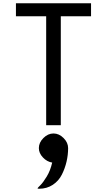

<svg xmlns="http://www.w3.org/2000/svg" viewBox="-20 -770 658 1181"><path d="M264 0V-670H78V-750H540V-670H354V0ZM220 391Q211 391 211 388Q211 386 228 369.5Q245 353 267.5 316Q290 279 301 230Q269 225 244 198.5Q219 172 219 141Q219 107 247 79Q275 51 309 51Q343 51 371 79Q399 107 399 141Q399 182 389.5 223.5Q380 265 360.5 304Q341 343 304.5 367Q268 391 220 391Z"/></svg>

Font: Hermit
Style: Regular
Weight: 400
Designer: Pablo Caro
Version: Version 2.000;PS 002.000;hotconv 1.0.88;makeotf.lib2.5.64775